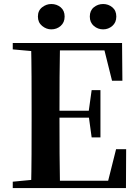

<svg xmlns="http://www.w3.org/2000/svg" viewBox="-20 -960 706 980"><path d="M241.7 -810.1Q216.4 -810.1 195 -827.7Q173.5 -845.3 173.5 -875.5Q173.5 -906 195 -922.8Q216.4 -939.5 241.7 -939.5Q269.5 -939.5 289.7 -922.8Q309.9 -906 309.9 -875.5Q309.9 -845.3 289.7 -827.7Q269.5 -810.1 241.7 -810.1ZM506.5 -810.1Q479.5 -810.1 458.9 -827.7Q438.4 -845.3 438.4 -875.5Q438.4 -906 458.9 -922.8Q479.5 -939.5 506.5 -939.5Q533 -939.5 553.4 -922.8Q573.7 -906 573.7 -875.5Q573.7 -845.3 553.4 -827.7Q533 -810.1 506.5 -810.1ZM45.1 0V-32.6L198.2 -47.3H212.6V0ZM138.6 0Q140.6 -85.2 141 -171.8Q141.4 -258.5 141.4 -346.1V-393.6Q141.4 -481.3 141 -567.7Q140.6 -654.1 138.6 -740.5H286.3Q284.6 -655.6 284.1 -567.7Q283.6 -479.8 283.6 -387.2V-359.2Q283.6 -263 284.1 -174.8Q284.6 -86.6 286.3 0ZM212.6 0V-37.4H595.3L523.6 -3.7L572.5 -198.6H623.9L622.9 0ZM212.6 -359.5V-394.7H458.6V-359.5ZM447.8 -258.7 432.6 -369.7V-390.7L447.8 -500.1H492.7V-258.7ZM45.1 -707.9V-740.5H212.6V-694.2H198.2ZM551.8 -548 504.4 -738.1 574.9 -702.9H212.6V-740.5H603L604.7 -548Z"/></svg>

Font: Source Han Serif JP VF
Style: Regular
Weight: 250
Designer: Ryoko NISHIZUKA 西塚涼子 (kana & ideographs); Frank Grießhammer (Latin, Greek & Cyrillic); Wenlong ZHANG 张文龙 (bopomofo); San
Foundry: Adobe
Version: Version 2.001;hotconv 1.1.0;makeotfexe 2.6.0